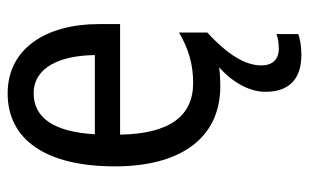

<svg xmlns="http://www.w3.org/2000/svg" viewBox="-173 -413 808 502"><g transform="rotate(-90 231.0 -162.0)"><path d="M311 117C311 77 337 31 397 -24V-98C353 -72 312 -61 265 -61C177 -61 132 -125 130 -252H419V-308C419 -444 356 -546 238 -546C116 -546 47 -445 47 -265C47 -102 115 10 257 10C274 10 291 9 306 7C271 38 242 82 242 128C242 188 273 222 339 222C359 222 378 219 393 214V157C384 160 371 163 355 163C327 163 311 147 311 117ZM238 -478C307 -478 337 -407 338 -318H131C137 -425 174 -478 238 -478Z"/></g></svg>

Font: Noto Sans Lao Looped Condensed
Style: Regular
Weight: 400
Width: 3
Designer: Mark Frömberg, Ben Mitchell
Foundry: The Fontpad Ltd
Version: Version 1.003